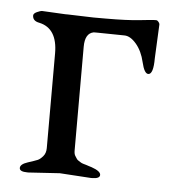

<svg xmlns="http://www.w3.org/2000/svg" viewBox="-39 -441 432 481"><g transform="rotate(5 177.0 -201.0)"><path d="M259 -360 192 -361H182Q160 -357 160 -323V-62Q160 -53 163 -48.5Q166 -44 167.5 -41.5Q169 -39 172.5 -37Q176 -35 178 -33.5Q180 -32 185 -30.5Q190 -29 192 -28.5Q194 -28 199.5 -26Q205 -24 206 -24Q229 -16 229 -6.5Q229 3 209 3H206L128 -2L50 3H47Q27 3 27 -6.5Q27 -16 45.5 -22Q64 -28 70 -30.5Q76 -33 83 -41Q90 -49 90 -62V-300Q90 -363 44 -373Q27 -376 27 -390Q27 -395 35.5 -399Q44 -403 49 -403L107 -400H113L178 -398H209Q262 -398 294 -401.5Q326 -405 331 -405H336Q338 -405 341 -401.5Q344 -398 344 -395L340 -310Q340 -269 327 -269Q317 -269 310.5 -297Q304 -325 289 -342.5Q274 -360 259 -360Z"/></g></svg>

Font: EB Garamond
Style: Regular
Weight: 400
Version: Version 0.012